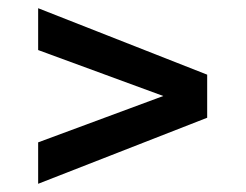

<svg xmlns="http://www.w3.org/2000/svg" viewBox="-20 -487 600 468"><path d="M73 -39V-140L378 -253L73 -365V-467L485 -305V-200Z"/></svg>

Font: Saira SemiExpanded SemiBold
Style: Regular
Weight: 600
Width: 6
Designer: Hector Gatti with collaboration of the Omnibus-Type team
Foundry: Omnibus-Type
Version: Version 1.101